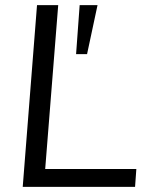

<svg xmlns="http://www.w3.org/2000/svg" viewBox="-20 -732 585 752"><path d="M125 -712H208L157 -70H514L509 0H69ZM278 -520 292 -712H362L321 -520Z"/></svg>

Font: Muli
Style: Italic
Weight: 400
Italic angle: -4.541°
Designer: Vernon Adams
Foundry: Vernon Adams
Version: Version 2.001